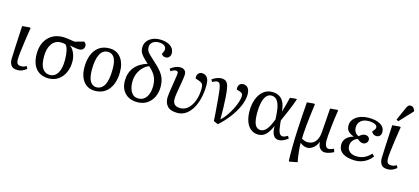

<svg xmlns="http://www.w3.org/2000/svg" viewBox="-74 -1432 5023 2300"><g transform="rotate(15 2437.5 -282.0)"><path d="M132 14Q77 14 54 -16Q31 -46 31 -94Q31 -125 36.5 -233Q42 -341 51 -510L144 -518L155 -513Q141 -427 129.5 -346.5Q118 -266 111 -203.5Q104 -141 104 -108Q104 -76 116.5 -59Q129 -42 162 -42Q180 -42 194 -46Q208 -50 227 -62L244 -31Q217 -9 190.5 2.5Q164 14 132 14Z M515 14Q454 14 406.5 -13Q359 -40 332 -95.5Q305 -151 305 -236Q305 -317 335.5 -378.5Q366 -440 423 -475Q480 -510 559 -510Q586 -510 624 -504.5Q662 -499 706 -492L818 -523Q833 -510 839 -500Q845 -490 845 -477Q845 -449 827.5 -432.5Q810 -416 782 -416Q759 -416 732.5 -421Q706 -426 666 -433V-431Q687 -419 704.5 -391.5Q722 -364 732.5 -328Q743 -292 743 -254Q743 -178 715 -117Q687 -56 636 -21Q585 14 515 14ZM521 -30Q582 -30 617 -85.5Q652 -141 652 -248Q652 -309 642 -359Q632 -409 609 -433Q580 -441 553 -441Q480 -441 439 -383Q398 -325 398 -226Q398 -124 431 -77Q464 -30 521 -30Z M1091 14Q1030 14 987 -16.5Q944 -47 921.5 -101.5Q899 -156 899 -228Q899 -317 926 -383.5Q953 -450 1005 -486.5Q1057 -523 1132 -523Q1223 -523 1274.5 -457Q1326 -391 1326 -281Q1326 -194 1299 -127.5Q1272 -61 1220 -23.5Q1168 14 1091 14ZM1098 -32Q1162 -32 1197 -94.5Q1232 -157 1232 -292Q1232 -389 1204 -433.5Q1176 -478 1125 -478Q1059 -478 1026 -411Q993 -344 993 -222Q993 -123 1021.5 -77.5Q1050 -32 1098 -32Z M1617 14Q1520 14 1464.5 -43.5Q1409 -101 1409 -195Q1409 -297 1464.5 -365Q1520 -433 1620 -462Q1575 -503 1550 -531Q1525 -559 1516 -582.5Q1507 -606 1507 -633Q1507 -680 1531.5 -713Q1556 -746 1597 -764Q1638 -782 1689 -782Q1739 -782 1779.5 -767.5Q1820 -753 1843.5 -725Q1867 -697 1867 -655Q1867 -629 1850.5 -610.5Q1834 -592 1807 -592Q1775 -592 1754 -620Q1766 -643 1771 -657.5Q1776 -672 1776 -683Q1776 -709 1753 -727Q1730 -745 1682 -745Q1638 -745 1608.5 -722Q1579 -699 1579 -657Q1579 -635 1587.5 -616.5Q1596 -598 1620 -573.5Q1644 -549 1691 -507Q1748 -458 1781 -415.5Q1814 -373 1828 -330Q1842 -287 1842 -234Q1842 -165 1815 -108.5Q1788 -52 1737.5 -19Q1687 14 1617 14ZM1620 -32Q1682 -32 1717.5 -84Q1753 -136 1753 -222Q1753 -294 1725.5 -344.5Q1698 -395 1645 -440Q1605 -424 1571.5 -390.5Q1538 -357 1518.5 -310Q1499 -263 1499 -204Q1499 -131 1529 -81.5Q1559 -32 1620 -32Z M2114 14Q2030 14 1992 -25.5Q1954 -65 1954 -134Q1954 -150 1958.5 -183.5Q1963 -217 1969.5 -258Q1976 -299 1982 -338Q1988 -377 1992.5 -406Q1997 -435 1997 -444Q1997 -472 1968 -472Q1942 -472 1908 -446L1890 -474Q1914 -495 1946.5 -509Q1979 -523 2007 -523Q2043 -523 2063.5 -505.5Q2084 -488 2084 -453Q2084 -433 2077.5 -392Q2071 -351 2062.5 -302.5Q2054 -254 2047 -209Q2040 -164 2040 -136Q2040 -96 2063 -73Q2086 -50 2133 -50Q2190 -50 2232 -90Q2274 -130 2297.5 -196.5Q2321 -263 2321 -344Q2321 -385 2307 -401.5Q2293 -418 2261 -428L2221 -441Q2215 -475 2231.5 -499Q2248 -523 2281 -523Q2319 -523 2343 -493.5Q2367 -464 2367 -400Q2367 -316 2350 -241Q2333 -166 2300.5 -109Q2268 -52 2221 -19Q2174 14 2114 14Z M2620 19 2564 -5Q2562 -38 2560.5 -62Q2559 -86 2557 -113Q2555 -140 2551.5 -179.5Q2548 -219 2543 -281Q2536 -360 2529 -401.5Q2522 -443 2511.5 -458Q2501 -473 2484 -473Q2458 -473 2423 -451L2406 -479Q2430 -498 2462 -510.5Q2494 -523 2520 -523Q2558 -523 2579.5 -505Q2601 -487 2611.5 -441.5Q2622 -396 2627 -313Q2631 -250 2633 -182.5Q2635 -115 2634 -44Q2669 -75 2700.5 -119.5Q2732 -164 2757 -213Q2782 -262 2796 -306Q2810 -350 2810 -379Q2810 -403 2799 -413Q2788 -423 2767 -430L2731 -441Q2726 -478 2742.5 -500.5Q2759 -523 2791 -523Q2831 -523 2851.5 -494.5Q2872 -466 2872 -418Q2872 -349 2838.5 -272Q2805 -195 2747.5 -119.5Q2690 -44 2620 19Z M3118 14Q3062 14 3023 -18Q2984 -50 2964.5 -106Q2945 -162 2945 -234Q2945 -315 2969.5 -380.5Q2994 -446 3040 -484.5Q3086 -523 3151 -523Q3197 -523 3233.5 -504.5Q3270 -486 3293 -443Q3316 -400 3322 -326H3323Q3338 -375 3349.5 -420.5Q3361 -466 3372 -510L3446 -518L3457 -513Q3431 -439 3399.5 -363.5Q3368 -288 3337 -221L3340 -183Q3347 -108 3361.5 -74.5Q3376 -41 3407 -41Q3419 -41 3436.5 -48Q3454 -55 3468 -64L3485 -34Q3460 -15 3430 -0.5Q3400 14 3373 14Q3329 14 3306 -21.5Q3283 -57 3281 -135H3280Q3252 -65 3213 -25.5Q3174 14 3118 14ZM3132 -45Q3169 -45 3203 -83Q3237 -121 3272 -216L3269 -262Q3263 -376 3234.5 -427.5Q3206 -479 3155 -479Q3114 -479 3088.5 -447Q3063 -415 3051 -360.5Q3039 -306 3039 -238Q3039 -135 3062 -90Q3085 -45 3132 -45Z M3566 230 3555 225Q3552 186 3552.5 146.5Q3553 107 3553 45Q3553 -35 3560 -174Q3567 -313 3582 -510L3669 -518L3681 -513Q3658 -342 3648 -235.5Q3638 -129 3638 -76Q3653 -65 3674.5 -58Q3696 -51 3713 -51Q3774 -51 3808.5 -93.5Q3843 -136 3848 -209L3870 -510L3958 -518L3969 -513Q3961 -468 3954 -411.5Q3947 -355 3940.5 -298Q3934 -241 3930.5 -195.5Q3927 -150 3927 -128Q3927 -92 3939 -65.5Q3951 -39 3979 -39Q3990 -39 4007.5 -44.5Q4025 -50 4040 -57L4053 -19Q4031 -6 4000 4Q3969 14 3944 14Q3908 14 3882 -14.5Q3856 -43 3856 -94H3855Q3832 -37 3795.5 -11.5Q3759 14 3725 14Q3700 14 3676 3Q3652 -8 3637 -22H3636Q3636 17 3640 63.5Q3644 110 3650 150.5Q3656 191 3662 211Z M4322 14Q4219 14 4164.5 -23.5Q4110 -61 4110 -129Q4110 -174 4141 -208.5Q4172 -243 4229 -258V-260Q4179 -277 4157 -304Q4135 -331 4135 -373Q4135 -417 4163 -451Q4191 -485 4239.5 -504Q4288 -523 4350 -523Q4441 -523 4494.5 -490.5Q4548 -458 4548 -400Q4548 -370 4532 -352.5Q4516 -335 4489 -335Q4468 -335 4452.5 -346Q4437 -357 4428 -374Q4448 -398 4455.5 -409.5Q4463 -421 4463 -434Q4463 -457 4435 -471Q4407 -485 4358 -485Q4296 -485 4260.5 -454.5Q4225 -424 4225 -373Q4225 -337 4242 -312Q4259 -287 4287 -279Q4301 -294 4320.5 -304.5Q4340 -315 4358 -315Q4383 -315 4399 -302Q4415 -289 4415 -267Q4415 -243 4398 -226.5Q4381 -210 4356 -210Q4339 -210 4320.5 -219.5Q4302 -229 4286 -245Q4252 -234 4228.5 -206.5Q4205 -179 4205 -138Q4205 -94 4237.5 -66.5Q4270 -39 4327 -39Q4380 -39 4420 -58.5Q4460 -78 4501 -120L4528 -92Q4490 -41 4436 -13.5Q4382 14 4322 14Z M4722 14Q4667 14 4644 -16Q4621 -46 4621 -94Q4621 -125 4626.5 -233Q4632 -341 4641 -510L4734 -518L4745 -513Q4731 -427 4719.5 -346.5Q4708 -266 4701 -203.5Q4694 -141 4694 -108Q4694 -76 4706.5 -59Q4719 -42 4752 -42Q4770 -42 4784 -46Q4798 -50 4817 -62L4834 -31Q4807 -9 4780.5 2.5Q4754 14 4722 14ZM4698 -575 4673 -588 4745 -751Q4755 -774 4765.5 -784Q4776 -794 4794 -794Q4814 -794 4826.5 -782.5Q4839 -771 4849 -748V-736Z"/></g></svg>

Font: Literata 36pt
Style: Italic
Weight: 400
Italic angle: -2°
Designer: Latin by Veronika Burian and Jose Scaglione. Greek by Irene Vlachou. Cyrillic by Vera Evstafieva
Foundry: TypeTogether
Version: Version 3.002